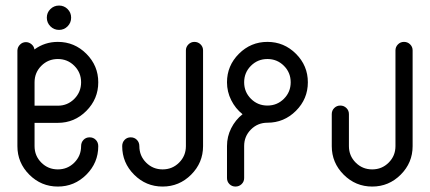

<svg xmlns="http://www.w3.org/2000/svg" viewBox="-20 -685 1579 705"><path d="M165 -651.6Q178.2 -664.6 196.8 -664.6Q215.3 -664.6 228.3 -651.6Q241.2 -638.7 241.2 -620.1Q241.2 -601.6 228.3 -588.4Q215.3 -575.2 196.8 -575.2Q178.2 -575.2 165 -588.4Q151.9 -601.6 151.9 -620.1Q151.9 -638.7 165 -651.6ZM192.4 -531.2Q253.4 -531.2 297.1 -487.5Q340.8 -443.8 340.8 -382.8Q340.8 -321.8 297.1 -277.8Q253.4 -233.9 192.4 -233.9H106.9V-148.4Q106.9 -112.8 131.8 -87.9Q156.7 -63 192.4 -63Q228 -63 252.9 -87.9Q277.8 -112.8 277.8 -148.4Q277.8 -162.1 286.6 -171.4Q295.4 -180.7 309.1 -180.7Q322.8 -180.7 331.8 -171.4Q340.8 -162.1 340.8 -148.4Q340.8 -87.4 297.1 -43.7Q253.4 0 192.4 0Q131.3 0 87.6 -43.7Q43.9 -87.4 43.9 -148.4V-499.5Q44.4 -512.2 53.5 -521.2Q62.5 -530.3 75.2 -530.3Q86.4 -530.3 95.7 -522.5Q105 -514.6 106.4 -503.4Q144.5 -531.2 192.4 -531.2ZM106.9 -382.8V-296.9H192.4Q228 -296.9 252.9 -322Q277.8 -347.2 277.8 -382.8Q277.8 -418.5 252.9 -443.4Q228 -468.3 192.4 -468.3Q156.7 -468.3 131.8 -443.4Q106.9 -418.5 106.9 -382.8Z M662.6 -500Q662.6 -512.7 671.9 -522Q681.2 -531.2 693.8 -531.2Q707 -531.2 716.3 -522.2Q725.6 -513.2 725.6 -500V-148.4Q725.6 -87.4 681.9 -43.7Q638.2 0 577.1 0Q516.1 0 472.4 -43.7Q428.7 -87.4 428.7 -148.4Q428.7 -162.1 437.5 -171.4Q446.3 -180.7 460 -180.7Q473.6 -180.7 482.7 -171.4Q491.7 -162.1 491.7 -148.4Q491.7 -112.8 516.6 -87.9Q541.5 -63 577.1 -63Q612.8 -63 637.7 -87.9Q662.6 -112.8 662.6 -148.4Z M961.9 -234.4Q926.3 -234.4 901.4 -209.5Q876.5 -184.6 876.5 -148.9V-31.2Q876.5 -18.1 867.2 -9Q857.9 0 844.7 0Q831.5 0 822.5 -9Q813.5 -18.1 813.5 -31.2V-148.9Q813.5 -183.6 828.9 -214.1Q844.2 -244.6 870.6 -265.6Q844.2 -286.6 828.9 -317.4Q813.5 -348.1 813.5 -382.8Q813.5 -443.8 857.2 -487.5Q900.9 -531.2 961.9 -531.2Q1022.9 -531.2 1066.7 -487.5Q1110.4 -443.8 1110.4 -382.8Q1110.4 -321.8 1066.7 -278.1Q1022.9 -234.4 961.9 -234.4ZM1022.5 -443.4Q997.6 -468.3 961.9 -468.3Q926.3 -468.3 901.4 -443.4Q876.5 -418.5 876.5 -382.8Q876.5 -347.2 901.4 -322.3Q926.3 -297.4 961.9 -297.4Q997.6 -297.4 1022.5 -322.3Q1047.4 -347.2 1047.4 -382.8Q1047.4 -418.5 1022.5 -443.4Z M1432.1 -500Q1432.1 -512.7 1441.2 -522Q1450.2 -531.2 1463.4 -531.2Q1476.6 -531.2 1485.8 -522.2Q1495.1 -513.2 1495.1 -500V-148.4Q1495.1 -87.4 1451.4 -43.7Q1407.7 0 1346.7 0Q1285.6 0 1241.9 -43.7Q1198.2 -87.4 1198.2 -148.4V-266.1Q1198.2 -279.3 1207.3 -288.3Q1216.3 -297.4 1229.5 -297.4Q1242.7 -297.4 1252 -288.3Q1261.2 -279.3 1261.2 -266.1V-148.4Q1261.2 -112.8 1286.1 -87.9Q1311 -63 1346.7 -63Q1382.3 -63 1407.2 -87.9Q1432.1 -112.8 1432.1 -148.4Z"/></svg>

Font: Fandogh
Style: Regular
Weight: 400
Designer: Amin Abedi
Version: Version 1.00